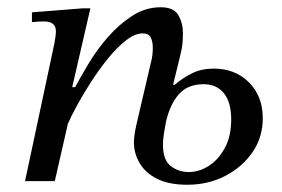

<svg xmlns="http://www.w3.org/2000/svg" viewBox="-20 -499 776 529"><path d="M496 10Q445 10 412.5 -6.5Q380 -23 364.5 -50Q349 -77 349 -106Q349 -120 352 -136.5Q355 -153 359 -169Q363 -185 365 -195L394 -319Q399 -338 400 -348.5Q401 -359 401 -367Q401 -384 395.5 -395.5Q390 -407 373 -407Q352 -407 327.5 -388Q303 -369 278.5 -339Q254 -309 232 -275Q210 -241 193 -210Q176 -179 167 -158L131 0H49L130 -380Q132 -391 133 -399Q134 -407 134 -413Q134 -440 101 -440Q94 -440 86.5 -439.5Q79 -439 68 -438V-465L207 -476H229L179 -259H187Q202 -287 224.5 -324.5Q247 -362 277.5 -397Q308 -432 344.5 -455.5Q381 -479 423 -479Q459 -479 471.5 -457Q484 -435 484 -408Q484 -390 482.5 -376.5Q481 -363 475 -339.5Q469 -316 457 -266L461 -265Q484 -285 510 -297.5Q536 -310 569 -310Q628 -310 666 -272Q704 -234 704 -173Q704 -121 676 -80Q648 -39 601 -14.5Q554 10 496 10ZM500 -25Q528 -25 554.5 -41.5Q581 -58 599 -90.5Q617 -123 617 -170Q617 -217 597 -242Q577 -267 541 -267Q497 -267 472.5 -239Q448 -211 437 -162Q436 -156 432.5 -136.5Q429 -117 429 -100Q429 -58 450.5 -41.5Q472 -25 500 -25Z"/></svg>

Font: STIX Two Text
Style: Italic
Weight: 400
Italic angle: -12°
Designer: Ross Mills, John Hudson & Paul Hanslow, Tiro Typeworks Ltd; with prior portions MicroPress Inc. and Coen Hoffman, Elsevi
Foundry: Tiro Typeworks Ltd
Version: Version 2.13 b171